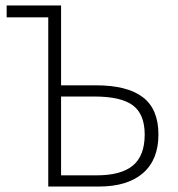

<svg xmlns="http://www.w3.org/2000/svg" viewBox="-20 -683 651 703"><path d="M156.7 0V-619.6H4.4V-663.1H203.6V-370.6H331.5Q445.8 -370.6 502.9 -327.1Q560.1 -283.7 560.1 -190.4Q560.1 -98.6 503.7 -49.3Q447.3 0 341.8 0ZM203.6 -41H334Q423.3 -41 466.6 -76.9Q509.8 -112.8 509.8 -190.4Q509.8 -265.1 466.3 -297.4Q422.9 -329.6 325.2 -329.6H203.6Z"/></svg>

Font: Bpm'online Open Sans Light
Style: Regular
Weight: 300
Foundry: Ascender Corporation
Version: Version 1.10